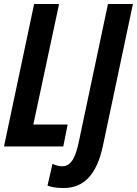

<svg xmlns="http://www.w3.org/2000/svg" viewBox="-22 -734 686 962"><path d="M-2 0H295L317 -110H145L274 -714H149ZM297 208C394 208 462 147 494 -5L644 -714H519L373 -24C360 37 341 99 291 99C274 99 258 95 241 87L216 196C237 204 261 208 297 208Z"/></svg>

Font: Noto Sans ExtraCondensed
Style: Bold Italic
Weight: 700
Width: 2
Italic angle: -12°
Designer: Monotype Design Team
Foundry: Monotype Imaging Inc.
Version: Version 2.013